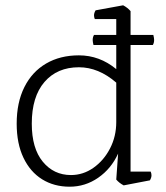

<svg xmlns="http://www.w3.org/2000/svg" viewBox="-20 -695 628 725"><path d="M546 -14 447 5Q430 -4 419 -17L426 -115Q400 -58 351 -24Q302 10 243 10Q184 10 139 -18Q94 -46 68.5 -99.5Q43 -153 43 -228Q43 -308 72 -366Q101 -424 154 -455Q207 -486 278 -486Q356 -486 419 -434V-525H333Q330 -537 330 -544Q330 -555 335 -563H419V-623H338Q335 -630 335 -637Q335 -646 341 -656L445 -675Q462 -666 473 -653V-563H559Q562 -551 562 -544Q562 -533 557 -525H473V-47H549Q552 -40 552 -33Q552 -24 546 -14ZM419 -234V-383Q352 -441 278 -441Q196 -441 148 -385.5Q100 -330 100 -228Q100 -135 141.5 -84.5Q183 -34 248 -34Q294 -34 333 -61.5Q372 -89 395.5 -134.5Q419 -180 419 -234Z"/></svg>

Font: Scope One
Style: Regular
Weight: 400
Designer: Dalton Maag Ltd
Foundry: Dalton Maag Ltd
Version: Version 1.002; ttfautohint (v1.4.1) -l 11 -r 50 -G 50 -x 14 